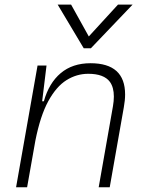

<svg xmlns="http://www.w3.org/2000/svg" viewBox="-20 -796 626 816"><path d="M48.3 0 139.6 -517.6H177.7L159.2 -365.7H166.5Q188 -442.9 238 -485.1Q288.1 -527.3 364.7 -527.3Q511.7 -527.3 511.7 -394.5Q511.7 -370.1 506.3 -340.3L446.3 0H399.4L460 -344.2Q463.9 -366.7 463.9 -385.7Q463.9 -424.3 447.3 -447.8Q421.9 -482.4 355 -482.4Q305.7 -482.4 262.5 -455.3Q219.2 -428.2 185.3 -366.2Q151.4 -304.2 130.4 -198.7L95.2 0ZM335.9 -590.8 225.1 -776.4H282.2L357.4 -641.1L481.4 -776.4H543.5L366.2 -590.8Z"/></svg>

Font: CaskaydiaCove NFP ExtraLight
Style: Italic
Weight: 200
Italic angle: -10°
Designer: Aaron Bell
Foundry: Saja Typeworks
Version: Version 2111.001; VTT 6.35;Nerd Fonts 3.1.1